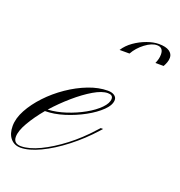

<svg xmlns="http://www.w3.org/2000/svg" viewBox="-154 -644 697 745"><g transform="rotate(20 194.5 -272.0)"><path d="M10 3Q43 3 87 -18Q131 -39 178 -75Q225 -111 265 -156L277 -169H287L278 -159Q236 -112 186.5 -73.5Q137 -35 90.5 -13Q44 9 10 9Q-16 9 -31.5 -9.5Q-47 -28 -47 -60Q-47 -92 -28 -127Q-9 -162 22.5 -195.5Q54 -229 93.5 -256Q133 -283 174.5 -299Q216 -315 254 -315Q271 -315 281 -308Q291 -301 291 -290Q291 -269 267.5 -246Q244 -223 207.5 -203Q171 -183 129.5 -170Q88 -157 51 -157Q20 -120 -0.5 -84.5Q-21 -49 -21 -25Q-21 3 10 3ZM257 -306Q233 -306 199 -286Q165 -266 128 -234Q91 -202 59 -166Q95 -168 133 -180.5Q171 -193 204 -211.5Q237 -230 257.5 -251Q278 -272 278 -290Q278 -306 257 -306ZM283 -479H242Q256 -501 279.5 -517.5Q303 -534 329.5 -543.5Q356 -553 378 -553Q407 -553 421.5 -543Q436 -533 436 -517Q436 -507 432.5 -497.5Q429 -488 424 -479H390Q394 -488 396.5 -497.5Q399 -507 399 -517Q399 -546 373 -546Q351 -546 324.5 -526Q298 -506 283 -479Z"/></g></svg>

Font: Ballet 16pt
Style: Regular
Weight: 400
Designer: Maximiliano R. Sproviero
Foundry: Omnibus-Type
Version: Version 1.100; ttfautohint (v1.8.3)